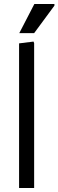

<svg xmlns="http://www.w3.org/2000/svg" viewBox="-20 -936 291 956"><path d="M75 0V-720L147 -729L150 -721V0ZM76 -771 151 -916H251V-908L150 -771Z"/></svg>

Font: Fustat
Style: Regular
Weight: 400
Designer: Mohamed Gaber, Khaled Hosny, Laura Garcia Mut
Foundry: Kief Type Foundry, Alif Type Foundry, Hard Type Foundry
Version: Version 1.007